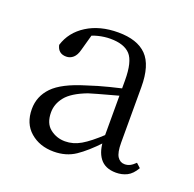

<svg xmlns="http://www.w3.org/2000/svg" viewBox="-76 -883 515 511"><g transform="rotate(20 182.0 -627.5)"><path d="M299 -453Q268 -453 253 -473Q238 -493 238 -528V-529V-692Q238 -745 220.5 -764Q203 -783 164 -783Q147 -783 129 -778.5Q111 -774 88 -762L116 -783L101 -729Q97 -713 88.5 -705.5Q80 -698 69 -698Q46 -698 41 -721Q53 -760 89.5 -783Q126 -806 178 -806Q232 -806 258.5 -779Q285 -752 285 -690V-533Q285 -505 292.5 -493.5Q300 -482 313 -482Q321 -482 328 -485.5Q335 -489 343 -497L355 -486Q344 -467 330 -460Q316 -453 299 -453ZM124 -449Q84 -449 57.5 -472Q31 -495 31 -536Q31 -572 56.5 -598.5Q82 -625 145 -644Q175 -654 205 -661.5Q235 -669 261 -675V-655Q236 -648 208 -640.5Q180 -633 157 -626Q115 -610 98.5 -589.5Q82 -569 82 -545Q82 -514 100.5 -499.5Q119 -485 143 -485Q166 -485 187.5 -497.5Q209 -510 240 -539L256 -532L242 -517Q211 -484 185 -466.5Q159 -449 124 -449Z"/></g></svg>

Font: Noto Serif HK ExtraLight
Style: Regular
Weight: 200
Designer: Ryoko NISHIZUKA 西塚涼子 (kana & ideographs); Frank Grießhammer (Latin, Greek & Cyrillic); Wenlong ZHANG 张文龙 (bopomofo); San
Foundry: Adobe
Version: Version 2.002-H1;hotconv 1.1.0;makeotfexe 2.6.0